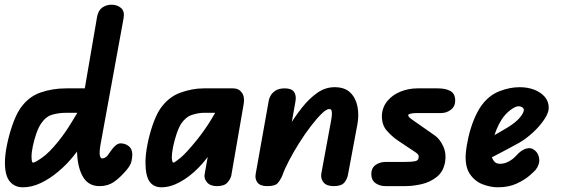

<svg xmlns="http://www.w3.org/2000/svg" viewBox="-20 -792 2397 817"><path d="M404 0Q357 0 334 -38Q311 -76 308 -140Q305 -204 318 -283L393 -720Q398 -748 415.5 -760Q433 -772 454 -772Q479 -772 495 -758Q511 -744 506 -715L407 -173Q404 -154 404 -141.5Q404 -129 407 -123.5Q410 -118 415 -118Q422 -118 427.5 -121.5Q433 -125 436 -128L454 -153Q462 -165 472.5 -173.5Q483 -182 493 -182Q513 -182 528 -170Q543 -158 543 -134Q543 -123 539.5 -106Q536 -89 518 -68Q491 -36 465 -18Q439 0 404 0ZM77 5Q43 5 22 -19.5Q1 -44 1 -100Q1 -132 9.5 -174.5Q18 -217 32.5 -259Q47 -301 65 -329Q100 -380 151.5 -398Q203 -416 261 -416H399L375 -312H260Q232 -312 204 -304.5Q176 -297 156 -268Q144 -251 134.5 -223.5Q125 -196 119.5 -169Q114 -142 114 -126Q114 -122 115 -111Q116 -100 121 -100Q129 -100 159 -121Q189 -142 227 -189Q258 -227 287 -275.5Q316 -324 341 -365H435Q423 -325 397.5 -280Q372 -235 343.5 -195Q315 -155 292 -127Q263 -91 227 -61Q191 -31 153 -13Q115 5 77 5Z M667 5Q633 5 616 -20Q599 -45 599 -101Q599 -133 607 -175Q615 -217 629 -258.5Q643 -300 661 -328Q696 -379 747 -397.5Q798 -416 847 -416H950V-312H847Q825 -312 798 -303.5Q771 -295 751 -266Q740 -248 731 -221Q722 -194 716.5 -167Q711 -140 711 -121Q711 -117 712.5 -108.5Q714 -100 718 -100Q723 -100 747.5 -120Q772 -140 819 -198Q853 -241 878.5 -283Q904 -325 927 -366H1008Q992 -331 971.5 -296.5Q951 -262 929.5 -228Q908 -194 887 -159Q861 -115 824 -77.5Q787 -40 746 -17.5Q705 5 667 5ZM903 0Q875 0 861 -16Q847 -32 851 -52L895 -299V-416H972Q996 -416 1009 -398Q1022 -380 1017 -350L964 -44Q961 -31 948 -15.5Q935 0 903 0Z M1400 0Q1370 0 1357 -15.5Q1344 -31 1347 -52L1388 -274Q1391 -289 1392 -301.5Q1393 -314 1391 -321Q1389 -328 1381 -328Q1369 -328 1348.5 -308Q1328 -288 1303 -255.5Q1278 -223 1254 -185Q1230 -147 1210.5 -110Q1191 -73 1181 -44L1168 -184Q1187 -216 1211 -256Q1235 -296 1265 -334Q1295 -372 1329.5 -396.5Q1364 -421 1404 -421Q1447 -421 1470.5 -398Q1494 -375 1501 -339Q1508 -303 1501 -264L1461 -50Q1458 -31 1445.5 -15.5Q1433 0 1400 0ZM1117 0Q1087 0 1075.5 -15.5Q1064 -31 1068 -52L1124 -366Q1125 -373 1131.5 -385Q1138 -397 1152.5 -406.5Q1167 -416 1192 -416Q1221 -416 1231.5 -400.5Q1242 -385 1237 -359L1181 -44Q1172 -24 1161 -12Q1150 0 1117 0Z M1703 0H1621Q1595 0 1577.5 -13Q1560 -26 1560 -51Q1560 -77 1578 -90Q1596 -103 1622 -103H1703Q1733 -103 1746.5 -106Q1760 -109 1761 -120Q1763 -128 1759.5 -133.5Q1756 -139 1748 -144L1673 -194Q1648 -211 1626 -236Q1604 -261 1605 -301Q1607 -337 1629 -363Q1651 -389 1685 -402.5Q1719 -416 1757 -416H1842Q1877 -416 1897 -404.5Q1917 -393 1917 -364Q1917 -339 1898.5 -325Q1880 -311 1858 -311H1757Q1738 -311 1727.5 -308.5Q1717 -306 1717 -302Q1717 -298 1721 -293.5Q1725 -289 1735 -282L1831 -215Q1852 -200 1866 -169.5Q1880 -139 1874 -103Q1867 -62 1839 -39.5Q1811 -17 1774.5 -8.5Q1738 0 1703 0Z M2098 5Q2068 5 2034.5 -7.5Q2001 -20 1979.5 -51.5Q1958 -83 1962 -139Q1965 -173 1973.5 -209.5Q1982 -246 1995.5 -280Q2009 -314 2026 -339Q2058 -385 2103 -403Q2148 -421 2191 -421Q2226 -421 2254 -410Q2282 -399 2298.5 -379.5Q2315 -360 2315 -333Q2315 -312 2295.5 -283Q2276 -254 2247 -227.5Q2218 -201 2190 -185Q2170 -174 2142.5 -159Q2115 -144 2082.5 -127.5Q2050 -111 2015 -95L2029 -187Q2040 -192 2060 -203Q2080 -214 2101.5 -227Q2123 -240 2139 -249Q2175 -271 2192 -291.5Q2209 -312 2209 -324Q2209 -331 2202 -335.5Q2195 -340 2187 -340Q2173 -340 2151.5 -323.5Q2130 -307 2115 -284Q2102 -264 2092 -239Q2082 -214 2076 -188Q2070 -162 2070 -140Q2070 -126 2079 -110.5Q2088 -95 2107 -95Q2122 -95 2135.5 -100.5Q2149 -106 2160 -114.5Q2171 -123 2178 -131Q2197 -153 2218.5 -159.5Q2240 -166 2256 -152Q2272 -139 2274.5 -115.5Q2277 -92 2259 -69Q2254 -63 2233.5 -45Q2213 -27 2179 -11Q2145 5 2098 5Z"/></svg>

Font: Edu QLD Beginner
Style: Bold
Weight: 700
Designer: Tina and Corey Anderson
Foundry: Google for Education
Version: Version 1.003